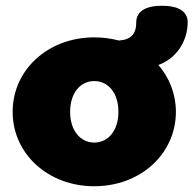

<svg xmlns="http://www.w3.org/2000/svg" viewBox="-20 -636 673 668"><path d="M308 12C469 12 592 -101 592 -247C592 -309 569 -366 531 -410C591 -431 633 -490 633 -559C633 -596 601 -616 544 -616C486 -616 454 -596 454 -558C454 -518 436 -498 394 -495C367 -502 338 -506 308 -506C147 -506 24 -393 24 -247C24 -101 147 12 308 12ZM308 -140C260 -140 224 -181 224 -247C224 -313 260 -354 308 -354C356 -354 392 -313 392 -247C392 -181 356 -140 308 -140Z"/></svg>

Font: SN Pro Black
Style: Regular
Weight: 900
Designer: Tobias Whetton
Foundry: Supernotes
Version: Version 1.001;Glyphs 3.2 (3249)